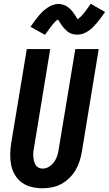

<svg xmlns="http://www.w3.org/2000/svg" viewBox="-20 -997 581 1025"><path d="M206 8Q176 8 147.5 1Q119 -6 96.5 -22.5Q74 -39 59.5 -63.5Q45 -88 39.5 -116Q34 -144 34.5 -174Q35 -204 40 -234L123 -735H248L163 -217Q160 -204 158.5 -191.5Q157 -179 157.5 -166.5Q158 -154 160.5 -142Q163 -130 168.5 -119.5Q174 -109 184.5 -103Q195 -97 208 -97Q226 -97 242.5 -107.5Q259 -118 270 -134Q281 -150 286.5 -168Q292 -186 294 -204L382 -735H507L417 -187Q413 -162 405 -137Q397 -112 383.5 -89Q370 -66 350 -46.5Q330 -27 306.5 -14.5Q283 -2 257 3Q231 8 206 8ZM220 -811 143 -854Q155 -872 166 -886.5Q177 -901 187 -913Q197 -925 207.5 -935Q218 -945 231.5 -954.5Q245 -964 260.5 -970Q276 -976 292 -976Q301 -976 309.5 -974Q318 -972 327 -968Q336 -964 342 -959.5Q348 -955 355 -948.5Q362 -942 367.5 -935Q373 -928 377 -921.5Q381 -915 386 -907.5Q391 -900 395 -894Q411 -906 427 -925.5Q443 -945 464 -977L541 -933Q529 -916 518 -901Q507 -886 497 -874.5Q487 -863 477 -852.5Q467 -842 453 -832.5Q439 -823 424 -817.5Q409 -812 393 -812Q384 -812 375 -813.5Q366 -815 357 -819Q348 -823 342 -827.5Q336 -832 329 -839Q322 -846 316.5 -853Q311 -860 307 -866Q303 -872 297.5 -880.5Q292 -889 289 -893Q273 -882 257.5 -862Q242 -842 220 -811Z"/></svg>

Font: Iosevka SS18 Extrabold
Style: Italic
Weight: 800
Italic angle: -9°
Monospace: yes
Designer: Belleve Invis
Foundry: Belleve Invis
Version: Version 25.1.1; ttfautohint (v1.8.4)